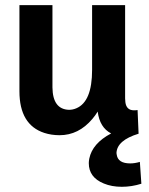

<svg xmlns="http://www.w3.org/2000/svg" viewBox="-20 -508 573 738"><path d="M523.4 198.2 517.6 114.3Q498 120.1 480.5 120.1Q433.6 120.1 428.7 86.9Q427.7 83 427.7 80.1Q429.7 31.2 512.7 5.9L508.8 -85Q502.9 -84 495.1 -84Q465.8 -84 461.9 -115.2Q460.9 -122.1 460.9 -129.9V-488.3H334V-239.3Q334 -117.2 273.4 -91.8Q259.8 -85.9 245.1 -85.9Q182.6 -87.9 181.6 -171.9V-488.3H54.7V-157.2Q54.7 -28.3 150.4 2.9Q177.7 11.7 209 11.7Q282.2 11.7 335 -50.8Q346.7 -64.5 355.5 -79.1Q363.3 -17.6 407.2 4.9Q335 43 323.2 101.6Q321.3 111.3 321.3 119.1Q321.3 173.8 378.9 197.3Q409.2 210 448.2 210Q486.3 210 523.4 198.2Z"/></svg>

Font: Yaldevi Colombo
Style: Bold
Weight: 700
Designer: Sol Matas, Denzil Rajitha, Kosala Senevirathne and Pathum Egodawatta
Foundry: Mooniak
Version: Version 1.020 ; ttfautohint (v1.6)